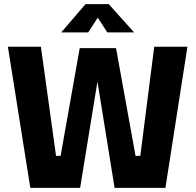

<svg xmlns="http://www.w3.org/2000/svg" viewBox="-20 -905 942 925"><path d="M126 0 18 -680H177L250 -154H272L364 -673H539L633 -154H656L723 -680H883L777 0H532L449 -515H450L366 0ZM275 -749 392 -885H504L626 -749H497L451 -820L405 -749Z"/></svg>

Font: Cairo Play ExtraBold
Style: Regular
Weight: 800
Version: Version 3.119